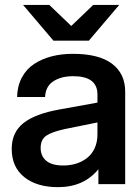

<svg xmlns="http://www.w3.org/2000/svg" viewBox="-20 -752 573 784"><path d="M381.8 0V-61Q322.3 12.2 216.8 12.2Q130.4 12.2 79.1 -28.8Q27.8 -69.8 27.8 -144Q27.8 -211.4 75.9 -249.5Q124 -287.6 224.1 -305.2L377.9 -333V-366.2Q377.9 -440.9 278.8 -440.9Q230 -440.9 198 -420.2Q166 -399.4 164.1 -356H49.8Q50.8 -400.9 69.3 -435.5Q87.9 -470.2 119.6 -491Q151.4 -511.7 191.2 -522Q231 -532.2 277.8 -532.2Q383.8 -532.2 437.5 -491.7Q491.2 -451.2 491.2 -377.9V0ZM74.2 -731.9H181.2L271 -646L360.8 -731.9H466.8L342.8 -585.9H198.2ZM146 -147.9Q146 -114.3 169.2 -95.2Q192.4 -76.2 238.8 -76.2Q265.6 -76.2 289.8 -83.5Q314 -90.8 334 -105.7Q354 -120.6 366 -145.8Q377.9 -170.9 377.9 -203.1V-252L245.1 -225.1Q192.9 -213.9 169.4 -198.2Q146 -182.6 146 -147.9Z"/></svg>

Font: Aspekta 550
Style: Regular
Weight: 550
Designer: Ivo Dolenc
Version: Version 2.000